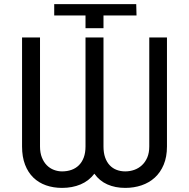

<svg xmlns="http://www.w3.org/2000/svg" viewBox="-20 -911 926 941"><path d="M487.2 -727.3V-193.2Q487.2 -162.3 495.2 -139.4Q503.2 -116.5 517.6 -101.2Q532 -85.9 551.5 -78.5Q571 -71 593.8 -71Q616.8 -71 638 -78.5Q659.1 -85.9 675.6 -101.2Q692.1 -116.5 701.9 -139.4Q711.6 -162.3 711.6 -193.2V-727.3H798.3V-193.2Q798.3 -142 782.3 -103.9Q766.3 -65.7 738.6 -40.5Q710.9 -15.3 673.7 -2.7Q636.4 9.9 593.8 9.9Q544.7 9.9 506 -7.3Q467.3 -24.5 442.5 -59.7Q415.8 -24.5 375.2 -7.3Q334.5 9.9 284.1 9.9Q241.5 9.9 205.6 -2.7Q169.7 -15.3 143.6 -40.5Q117.5 -65.7 102.8 -103.9Q88.1 -142 88.1 -193.2V-727.3H176.1V-193.2Q176.1 -162.3 185.2 -139.4Q194.2 -116.5 209.3 -101.2Q224.4 -85.9 244 -78.5Q263.5 -71 284.1 -71Q309.3 -71 330.3 -78.5Q351.2 -85.9 366.7 -101.2Q382.1 -116.5 390.6 -139.4Q399.1 -162.3 399.1 -193.2V-727.3ZM245.7 -835.2V-890.6H647.7L649.1 -835.2H487.2V-772.7H399.1V-835.2Z"/></svg>

Font: Fast_Sans
Style: Regular
Weight: 400
Designer: Rasmus Andersson
Foundry: rsms
Version: Version 3.018;git-588b23468